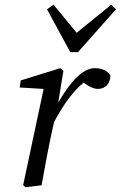

<svg xmlns="http://www.w3.org/2000/svg" viewBox="-20 -771 502 799"><path d="M201 -255.2C244.7 -339.9 291.5 -404.9 353.7 -446.6L303.8 -449.5L315.8 -438.4C338.1 -417.1 365.9 -401 387.2 -401C420.5 -401 438.6 -424.4 439.6 -456.8C425.7 -479.1 401.4 -487.3 373.3 -487.3C310.1 -487.3 244.9 -391.2 200.8 -303.3L201 -255.2ZM76.3 -0.1 86.4 8 153.1 0C166.2 -71 178.2 -140.1 193.2 -210.1L215.1 -307.9L219.8 -328.5L244 -477.2L230.8 -487.3L66.1 -436.2L62 -407L182.2 -399.6L164.3 -414L76.3 -0.1ZM202.9 -751.4 175.6 -732.3 272.4 -554.1H304.5L462.5 -732.1L443.1 -751.5L272.6 -613.2H316.5L202.9 -751.4Z"/></svg>

Font: Source Serif Variable
Style: Italic
Weight: 389
Italic angle: -12°
Designer: Frank Grießhammer
Foundry: Adobe Systems Incorporated
Version: Version 3.001;hotconv 1.0.111;makeotfexe 2.5.65597